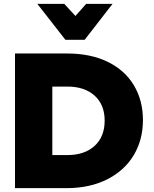

<svg xmlns="http://www.w3.org/2000/svg" viewBox="-20 -978 801 998"><path d="M58 0H324Q447 0 537.5 -46Q628 -92 675.5 -172Q723 -252 723 -354Q723 -456 676 -534.5Q629 -613 540 -656.5Q451 -700 328 -700H58ZM252 -528H331Q419 -528 471.5 -481Q524 -434 524 -351Q524 -267 471.5 -219.5Q419 -172 331 -172H252ZM428 -958 372 -895 314 -958H174L320 -771H420L565 -958Z"/></svg>

Font: Geom Black
Style: Bold
Weight: 900
Version: Version 1.102